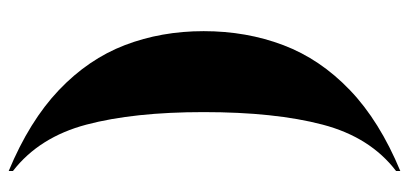

<svg xmlns="http://www.w3.org/2000/svg" viewBox="-276 -544 964 453"><g transform="rotate(-90 206.5 -317.0)"><path d="M30 135Q110 74 139.5 -38.5Q169 -151 169 -319Q169 -484 139.5 -595.5Q110 -707 30 -769V-779Q148 -730 221 -660.5Q294 -591 327 -505Q360 -419 360 -319Q360 -218 327 -131Q294 -44 221 26Q148 96 30 145Z"/></g></svg>

Font: Noto Serif Display SemiCondensed Black
Style: Regular
Weight: 900
Width: 4
Designer: Monotype Design Team
Foundry: Monotype Imaging Inc.
Version: Version 2.009